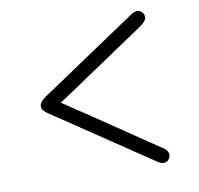

<svg xmlns="http://www.w3.org/2000/svg" viewBox="-72 -647 791 765"><g transform="rotate(-10 324.0 -264.5)"><path d="M87 -265Q88 -282 113 -299L506 -563Q520 -572 530 -572Q541 -572 549.5 -563.5Q558 -555 558 -543Q558 -527 533 -510L221 -300Q171 -267 168 -265Q240 -216 252 -209L533 -19L538 -16Q544 -12 546 -10Q548 -8 551.5 -4Q555 0 556.5 4.5Q558 9 558 14Q558 26 549.5 34.5Q541 43 530 43Q518 43 495 26L114 -230Q103 -237 96.5 -243.5Q90 -250 89 -252.5Q88 -255 87.5 -259Q87 -263 87 -264Z"/></g></svg>

Font: Coval
Style: Light
Weight: 300
Foundry: Context Ltd
Version: Version 001.000